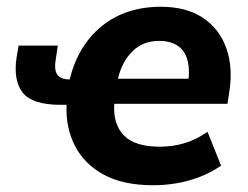

<svg xmlns="http://www.w3.org/2000/svg" viewBox="-20 -537 733 568"><path d="M433 11Q344 11 286.5 -20.5Q229 -52 201.5 -106Q174 -160 177 -227H158Q76 -227 47.5 -262.5Q19 -298 29 -367L35 -402H151L146 -368Q139 -332 149 -317Q159 -302 186 -302Q211 -403 281.5 -460Q352 -517 456 -517Q531 -517 580 -484.5Q629 -452 649.5 -394.5Q670 -337 658 -263L653 -230H318Q314 -170 346.5 -136.5Q379 -103 453 -103Q490 -103 524.5 -113Q559 -123 594 -147L634 -47Q592 -18 540.5 -3.5Q489 11 433 11ZM451 -416Q402 -416 371 -384.5Q340 -353 329 -304H538Q543 -360 520.5 -388Q498 -416 451 -416Z"/></svg>

Font: Winston
Style: Bold Italic
Weight: 700
Italic angle: -9°
Designer: Original fonts by Vernon Adams / Changes by Cristiano Sobral
Foundry: Original fonts by Vernon Adams / Changes by Cristiano Sobral
Version: Version 2.503;July 17, 2020;FontCreator 13.0.0.2655 64-bit